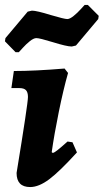

<svg xmlns="http://www.w3.org/2000/svg" viewBox="-22 -744 419 776"><path d="M-2 -577 0 -590 90 -697 107 -701Q126 -701 184 -683Q238 -667 250 -667Q260 -667 275.5 -679.5Q291 -692 303.5 -706Q316 -720 320 -724H333L377 -680L375 -667L285 -560L268 -556Q248 -556 190 -574Q138 -590 125 -590Q114 -590 98.5 -577.5Q83 -565 70.5 -551Q58 -537 54 -533H41ZM251 -172 271 -169 289 -128Q219 -51 177 -19.5Q135 12 100 12Q45 12 45 -45Q91 -326 91 -352Q91 -371 83 -379.5Q75 -388 56 -388H24L34 -457Q119 -457 239 -467L253 -449Q234 -382 215.5 -291Q197 -200 187 -129L191 -126Q196 -126 209.5 -136.5Q223 -147 251 -172Z"/></svg>

Font: Alegreya ExtraBold
Style: Italic
Weight: 800
Italic angle: -7°
Designer: Juan Pablo del Peral
Foundry: Huerta Tipografica
Version: Version 2.007; ttfautohint (v1.6)